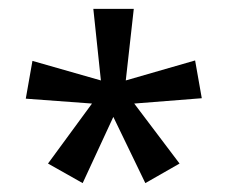

<svg xmlns="http://www.w3.org/2000/svg" viewBox="-20 -781 514 432"><path d="M190 -761 207 -600 53 -644 38 -559 187 -548 88 -413 166 -369 235 -518 307 -369 384 -413 282 -548 434 -560 419 -645 263 -600 281 -761Z"/></svg>

Font: Noto Sans UI SemiCondensed
Style: Regular
Weight: 400
Width: 4
Designer: Monotype Design Team
Foundry: Monotype Imaging Inc.
Version: 1.001